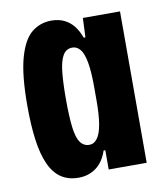

<svg xmlns="http://www.w3.org/2000/svg" viewBox="-68 -601 570 667"><g transform="rotate(-10 217.0 -267.0)"><path d="M157 10Q120 10 94.5 -7.5Q69 -25 53.5 -60Q38 -95 31 -146.5Q24 -198 24 -267Q24 -375 41 -435.5Q58 -496 88 -520Q118 -544 157 -544Q183 -544 202.5 -534.5Q222 -525 235.5 -508Q249 -491 258 -466H264L267 -534H398V0H264V-68H258Q245 -29 218.5 -9.5Q192 10 157 10ZM213 -96Q230 -96 241.5 -112Q253 -128 258.5 -160.5Q264 -193 264 -242V-292Q264 -346 258 -378.5Q252 -411 240.5 -425Q229 -439 213 -439Q191 -439 179.5 -419.5Q168 -400 164 -361.5Q160 -323 160 -267Q160 -206 164.5 -168Q169 -130 181 -113Q193 -96 213 -96Z"/></g></svg>

Font: Mona Sans Condensed
Style: Bold
Weight: 700
Width: 3
Designer: Deni Anggara
Foundry: GitHub
Version: Version 2.000